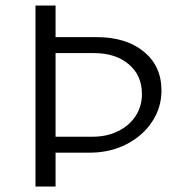

<svg xmlns="http://www.w3.org/2000/svg" viewBox="-20 -678 649 698"><path d="M567 -349Q567 -287 533 -235.5Q499 -184 439.5 -153.5Q380 -123 306 -123H182V0H109V-658H182V-543H332Q438 -543 502.5 -490.5Q567 -438 567 -349ZM496 -336Q496 -404 448 -444.5Q400 -485 321 -485H182V-181H317Q369 -181 410 -201.5Q451 -222 473.5 -257Q496 -292 496 -336Z"/></svg>

Font: Ysabeau
Style: Regular
Weight: 400
Designer: Christian Thalmann (Catharsis Fonts)
Version: Version 0.003